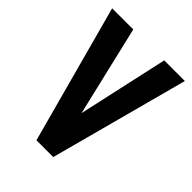

<svg xmlns="http://www.w3.org/2000/svg" viewBox="-183 -719 816 816"><g transform="rotate(45 225.0 -311.0)"><path d="M179 1 10 -623H137L233 -216L323 -623H447L280 1Z"/></g></svg>

Font: Inconsolata SemiCondensed Black
Style: Regular
Weight: 900
Width: 4
Monospace: yes
Designer: Raph Levien, Cyreal, Brenton Simpson
Foundry: Raph Levien, Cyreal, Google
Version: Version 3.001; ttfautohint (v1.8.2.53-6de2)